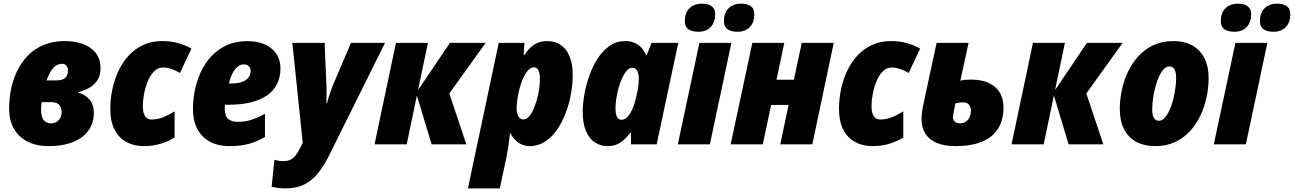

<svg xmlns="http://www.w3.org/2000/svg" viewBox="-20 -787 7056 1047"><path d="M241.2 9.8Q180.2 9.8 132.3 -13.7Q84.5 -37.1 57.1 -83Q29.8 -128.9 29.8 -196.3Q29.8 -249.5 40.5 -302Q51.3 -354.5 74.2 -401.6Q97.2 -448.7 133.1 -485.1Q168.9 -521.5 218.8 -542.2Q268.6 -563 333 -563Q392.1 -563 436 -545.7Q480 -528.3 504.2 -495.4Q528.3 -462.4 528.3 -415Q528.3 -379.4 513.7 -353.8Q499 -328.1 471.9 -311.3Q444.8 -294.4 408.2 -284.7L407.7 -280.8Q441.4 -273.4 466.6 -246.3Q491.7 -219.2 491.7 -169.4Q491.7 -118.2 464.1 -77.6Q436.5 -37.1 381.1 -13.7Q325.7 9.8 241.2 9.8ZM258.3 -114.3Q273.4 -114.3 286.4 -121.3Q299.3 -128.4 307.6 -142.1Q315.9 -155.8 315.9 -174.3Q315.9 -192.4 309.8 -204.8Q303.7 -217.3 291.5 -223.6Q279.3 -230 260.3 -230H207Q205.6 -217.3 204.8 -210.2Q204.1 -203.1 204.1 -189.9Q204.1 -147 219.5 -130.6Q234.9 -114.3 258.3 -114.3ZM233.4 -348.6H286.1Q311 -348.6 325 -355.5Q338.9 -362.3 344.7 -374.3Q350.6 -386.2 350.6 -400.9Q350.6 -419.4 342 -429.2Q333.5 -439 318.4 -439Q297.4 -439 281.7 -426.8Q266.1 -414.6 254.6 -394.3Q243.2 -374 233.4 -348.6Z M763.7 9.8Q710.4 9.8 669.2 -12.7Q627.9 -35.2 604.7 -80.3Q581.5 -125.5 581.5 -192.9Q581.5 -247.1 592.8 -300.5Q604 -354 626.5 -401.4Q648.9 -448.7 682.9 -485.1Q716.8 -521.5 762.2 -542.2Q807.6 -563 864.3 -563Q910.6 -563 949.2 -552.7Q987.8 -542.5 1023.9 -522L961.4 -389.2Q941.4 -401.4 917 -410.2Q892.6 -418.9 870.1 -418.9Q840.3 -418.9 819.1 -396.7Q797.9 -374.5 784.7 -340.8Q771.5 -307.1 765.1 -272Q758.8 -236.8 758.8 -211.4Q758.8 -184.6 764.4 -167.7Q770 -150.9 781 -143.1Q792 -135.3 808.1 -135.3Q836.9 -135.3 867.2 -146.7Q897.5 -158.2 932.1 -180.2V-37.1Q898.9 -16.6 856.7 -3.4Q814.5 9.8 763.7 9.8Z M1232.4 9.8Q1169.4 9.8 1124.5 -14.6Q1079.6 -39.1 1055.9 -84.5Q1032.2 -129.9 1032.2 -192.4Q1032.2 -258.8 1049.6 -324.5Q1066.9 -390.1 1103.5 -444.1Q1140.1 -498 1196.5 -530.3Q1252.9 -562.5 1330.6 -562.5Q1412.1 -562.5 1460.7 -522.2Q1509.3 -481.9 1509.3 -414.1Q1509.3 -366.2 1490.7 -329.1Q1472.2 -292 1436 -266.8Q1399.9 -241.7 1347.4 -228.8Q1294.9 -215.8 1226.6 -215.8H1207Q1206.1 -210.4 1205.8 -205.3Q1205.6 -200.2 1205.6 -195.8Q1205.6 -156.7 1223.4 -139.6Q1241.2 -122.6 1276.4 -122.6Q1315.4 -122.6 1348.9 -133.1Q1382.3 -143.6 1424.8 -166.5V-40Q1380.4 -14.2 1335.4 -2.2Q1290.5 9.8 1232.4 9.8ZM1228.5 -331.5H1236.8Q1279.3 -331.5 1303.2 -341.3Q1327.1 -351.1 1336.9 -366.9Q1346.7 -382.8 1346.7 -400.4Q1346.7 -416 1336.7 -426Q1326.7 -436 1308.6 -436Q1290.5 -436 1274.7 -422.6Q1258.8 -409.2 1247.1 -385.5Q1235.4 -361.8 1228.5 -331.5Z M1537.1 240.2Q1510.7 240.2 1492.7 237.5Q1474.6 234.9 1461.4 231L1476.1 84.5Q1487.3 87.4 1499.3 89.6Q1511.2 91.8 1523.9 91.8Q1556.2 91.8 1575.2 77.1Q1594.2 62.5 1609.9 32.7L1630.9 -7.8L1574.2 -553.2H1750L1760.3 -317.4Q1760.7 -301.8 1760.7 -286.1Q1760.7 -270.5 1760.5 -255.6Q1760.3 -240.7 1759.8 -225.6H1763.2Q1767.6 -241.7 1773.2 -259.3Q1778.8 -276.9 1784.7 -293.2Q1790.5 -309.6 1794.4 -319.8L1894 -553.2H2079.6L1772 65.9Q1745.1 119.6 1713.1 158.9Q1681.2 198.2 1638.9 219.2Q1596.7 240.2 1537.1 240.2Z M2022.5 0 2139.2 -553.2H2313.5L2259.8 -295.9L2433.6 -553.2H2628.4L2430.2 -277.3L2522.9 0H2333.5L2253.4 -266.6L2197.8 0Z M2531.7 240.2 2699.7 -553.2H2839.8L2835.9 -487.3H2839.8Q2856.9 -513.7 2876 -530.5Q2895 -547.4 2916.7 -555.2Q2938.5 -563 2963.9 -563Q3006.3 -563 3037.6 -542Q3068.8 -521 3085.9 -479.7Q3103 -438.5 3103 -377.4Q3103 -326.2 3093 -272Q3083 -217.8 3063.5 -167.5Q3043.9 -117.2 3015.6 -77.1Q2987.3 -37.1 2950.4 -13.7Q2913.6 9.8 2869.1 9.8Q2845.7 9.8 2825.9 1.2Q2806.2 -7.3 2790.8 -22.7Q2775.4 -38.1 2764.2 -59.6H2760.7Q2757.3 -26.4 2752.9 4.9Q2748.5 36.1 2740.7 74.7L2705.6 240.2ZM2834 -135.7Q2849.6 -135.7 2863.3 -150.1Q2877 -164.6 2887.9 -188.5Q2898.9 -212.4 2907.2 -241.7Q2915.5 -271 2919.9 -301Q2924.3 -331.1 2924.3 -356.4Q2924.3 -388.2 2916 -404.1Q2907.7 -419.9 2892.1 -419.9Q2877.9 -419.9 2865.2 -408.7Q2852.5 -397.5 2842 -378.9Q2831.5 -360.4 2823.2 -336.9Q2814.9 -313.5 2809.3 -288.6Q2803.7 -263.7 2800.5 -240.2Q2797.4 -216.8 2797.4 -197.8Q2797.4 -168 2806.9 -151.9Q2816.4 -135.7 2834 -135.7Z M3293.5 9.8Q3254.9 9.8 3223.9 -10.5Q3192.9 -30.8 3175.3 -72.3Q3157.7 -113.8 3157.7 -178.7Q3157.7 -220.2 3166.5 -271.2Q3175.3 -322.3 3193.4 -373.5Q3211.4 -424.8 3239 -467.8Q3266.6 -510.7 3304.4 -536.9Q3342.3 -563 3390.1 -563Q3416.5 -563 3437.7 -554.4Q3459 -545.9 3475.6 -529.1Q3492.2 -512.2 3503.4 -485.8H3506.8L3532.7 -553.2H3678.7L3561 0H3420.4L3420.9 -63H3417Q3401.4 -42 3383.8 -25.6Q3366.2 -9.3 3344.5 0.2Q3322.8 9.8 3293.5 9.8ZM3368.7 -133.8Q3390.1 -133.8 3406.7 -155.3Q3423.3 -176.8 3435.1 -208.7Q3446.8 -240.7 3452.6 -272.5Q3459.5 -303.2 3461.4 -322Q3463.4 -340.8 3463.4 -355.5Q3463.4 -385.3 3454.8 -401.4Q3446.3 -417.5 3428.7 -417.5Q3413.1 -417.5 3399.2 -402.8Q3385.3 -388.2 3373.8 -363.8Q3362.3 -339.4 3354 -310.1Q3345.7 -280.8 3341.1 -251.2Q3336.4 -221.7 3336.4 -196.8Q3336.4 -166 3344.5 -149.9Q3352.5 -133.8 3368.7 -133.8Z M3676.3 0 3793.9 -553.2H3968.3L3851.1 0ZM4001 -613.8Q3967.8 -613.8 3947.8 -627.2Q3927.7 -640.6 3927.7 -672.9Q3927.7 -715.8 3952.6 -741.5Q3977.5 -767.1 4022.9 -767.1Q4051.8 -767.1 4072.5 -754.2Q4093.3 -741.2 4093.3 -709Q4093.3 -666 4069.3 -639.9Q4045.4 -613.8 4001 -613.8ZM3787.1 -613.8Q3753.9 -613.8 3734.1 -627.2Q3714.4 -640.6 3714.4 -672.9Q3714.4 -715.8 3739.3 -741.5Q3764.2 -767.1 3809.6 -767.1Q3828.6 -767.1 3844.5 -761.7Q3860.4 -756.3 3870.1 -743.4Q3879.9 -730.5 3879.9 -709Q3879.9 -666 3855.7 -639.9Q3831.5 -613.8 3787.1 -613.8Z M3964.4 0 4082.5 -553.2H4256.8L4214.4 -352.1H4309.1L4352.1 -553.2H4526.4L4409.7 0H4234.9L4280.3 -214.8H4185.1L4139.6 0Z M4737.3 9.8Q4684.1 9.8 4642.8 -12.7Q4601.6 -35.2 4578.4 -80.3Q4555.2 -125.5 4555.2 -192.9Q4555.2 -247.1 4566.4 -300.5Q4577.6 -354 4600.1 -401.4Q4622.6 -448.7 4656.5 -485.1Q4690.4 -521.5 4735.8 -542.2Q4781.2 -563 4837.9 -563Q4884.3 -563 4922.9 -552.7Q4961.4 -542.5 4997.6 -522L4935.1 -389.2Q4915 -401.4 4890.6 -410.2Q4866.2 -418.9 4843.8 -418.9Q4814 -418.9 4792.7 -396.7Q4771.5 -374.5 4758.3 -340.8Q4745.1 -307.1 4738.8 -272Q4732.4 -236.8 4732.4 -211.4Q4732.4 -184.6 4738 -167.7Q4743.7 -150.9 4754.6 -143.1Q4765.6 -135.3 4781.7 -135.3Q4810.5 -135.3 4840.8 -146.7Q4871.1 -158.2 4905.8 -180.2V-37.1Q4872.6 -16.6 4830.3 -3.4Q4788.1 9.8 4737.3 9.8Z M5192.9 9.8Q5129.4 9.8 5087.9 -7.8Q5046.4 -25.4 5025.9 -58.3Q5005.4 -91.3 5005.4 -137.7Q5005.4 -153.8 5007.8 -174.6Q5010.3 -195.3 5016.1 -221.7L5087.4 -553.2H5261.7L5216.8 -346.7Q5228.5 -350.1 5243.4 -351.6Q5258.3 -353 5273.9 -353Q5334 -353 5373.5 -334Q5413.1 -314.9 5432.6 -281Q5452.1 -247.1 5452.1 -202.1Q5452.1 -130.9 5421.4 -83.7Q5390.6 -36.6 5332.8 -13.4Q5274.9 9.8 5192.9 9.8ZM5217.3 -114.3Q5229.5 -114.3 5240 -119.1Q5250.5 -124 5258.1 -133.3Q5265.6 -142.6 5270 -155.3Q5274.4 -168 5274.4 -183.1Q5274.4 -196.8 5269.8 -207Q5265.1 -217.3 5256.1 -223.1Q5247.1 -229 5232.4 -229Q5222.7 -229 5211.4 -227.5Q5200.2 -226.1 5189.9 -223.1Q5184.1 -194.3 5180.2 -174.3Q5176.3 -154.3 5176.3 -147Q5176.3 -133.3 5186.8 -123.8Q5197.3 -114.3 5217.3 -114.3Z M5496.1 0 5612.8 -553.2H5787.1L5733.4 -295.9L5907.2 -553.2H6102.1L5903.8 -277.3L5996.6 0H5807.1L5727.1 -266.6L5671.4 0Z M6280.3 9.8Q6218.8 9.8 6175.3 -14.2Q6131.8 -38.1 6109.1 -83.3Q6086.4 -128.4 6086.4 -192.4Q6086.4 -242.2 6097.2 -294.4Q6107.9 -346.7 6130.6 -394.8Q6153.3 -442.9 6188 -480.7Q6222.7 -518.6 6270 -540.8Q6317.4 -563 6378.4 -563Q6439.5 -563 6482.4 -538.8Q6525.4 -514.6 6548.1 -469.5Q6570.8 -424.3 6570.8 -361.3Q6570.8 -309.6 6559.6 -256.8Q6548.3 -204.1 6525.6 -156.2Q6502.9 -108.4 6468.3 -71Q6433.6 -33.7 6386.7 -12Q6339.8 9.8 6280.3 9.8ZM6300.3 -128.4Q6316.4 -128.4 6330.6 -143.6Q6344.7 -158.7 6356.4 -184.1Q6368.2 -209.5 6376.5 -240.5Q6384.8 -271.5 6389.2 -303.7Q6393.6 -335.9 6393.6 -364.3Q6393.6 -384.3 6389.4 -397.7Q6385.3 -411.1 6377.2 -418Q6369.1 -424.8 6356.9 -424.8Q6340.3 -424.8 6325.9 -409.7Q6311.5 -394.5 6300 -369.1Q6288.6 -343.8 6280.3 -312.7Q6272 -281.7 6267.6 -249.5Q6263.2 -217.3 6263.2 -188.5Q6263.2 -159.2 6272.5 -143.8Q6281.7 -128.4 6300.3 -128.4Z M6599.1 0 6716.8 -553.2H6891.1L6773.9 0ZM6923.8 -613.8Q6890.6 -613.8 6870.6 -627.2Q6850.6 -640.6 6850.6 -672.9Q6850.6 -715.8 6875.5 -741.5Q6900.4 -767.1 6945.8 -767.1Q6974.6 -767.1 6995.4 -754.2Q7016.1 -741.2 7016.1 -709Q7016.1 -666 6992.2 -639.9Q6968.3 -613.8 6923.8 -613.8ZM6710 -613.8Q6676.8 -613.8 6657 -627.2Q6637.2 -640.6 6637.2 -672.9Q6637.2 -715.8 6662.1 -741.5Q6687 -767.1 6732.4 -767.1Q6751.5 -767.1 6767.3 -761.7Q6783.2 -756.3 6793 -743.4Q6802.7 -730.5 6802.7 -709Q6802.7 -666 6778.6 -639.9Q6754.4 -613.8 6710 -613.8Z"/></svg>

Font: Open Sans SemiCondensed ExtraBold
Style: Italic
Weight: 800
Width: 4
Italic angle: -12°
Designer: Monotype Design Team
Foundry: Monotype Imaging Inc.
Version: Version 3.003